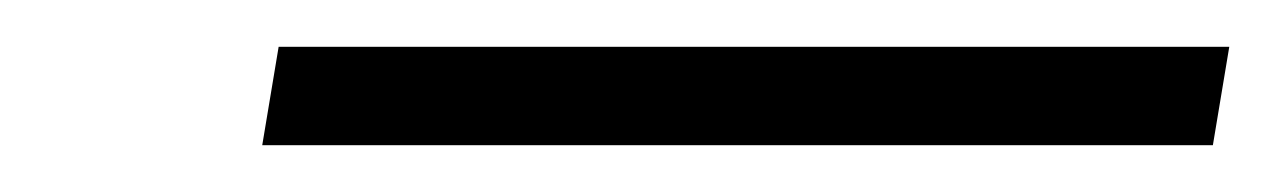

<svg xmlns="http://www.w3.org/2000/svg" viewBox="-20 -316 550 82"><path d="M92 -254H498L505 -296H99Z"/></svg>

Font: Charger Sport
Style: HLObl
Weight: 100
Designer: Jasper
Foundry: Cannot Into Space Fonts
Version: Version 1.1